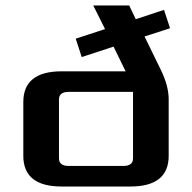

<svg xmlns="http://www.w3.org/2000/svg" viewBox="-20 -680 700 700"><path d="M65 -112V-308Q65 -420 205 -420H438L394 -510L278 -472L256 -539L363 -574L320 -660H451L475 -610L578 -644L600 -577L507 -547L566 -426Q595 -367 595 -318V-112Q595 0 455 0H205Q65 0 65 -112ZM195 -103Q195 -75 230 -75H430Q465 -75 465 -103V-345H230Q195 -345 195 -317Z"/></svg>

Font: Xolonium
Style: Regular
Weight: 400
Designer: Severin Meyer
Version: Version 4.2